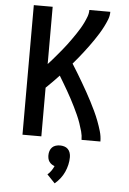

<svg xmlns="http://www.w3.org/2000/svg" viewBox="-64 -781 728 1085"><g transform="rotate(5 300.0 -238.5)"><path d="M83 0V-735H190V-410Q203 -424 216 -439Q229 -454 241.5 -469Q254 -484 266.5 -499Q279 -514 290.5 -529.5Q302 -545 313.5 -561Q325 -577 336 -593.5Q347 -610 357 -626.5Q367 -643 375.5 -660.5Q384 -678 391 -696.5Q398 -715 398 -735H517Q517 -712 508.5 -690.5Q500 -669 489.5 -648.5Q479 -628 467 -608.5Q455 -589 442 -570Q429 -551 415.5 -532.5Q402 -514 388 -496Q374 -478 359.5 -460Q345 -442 330 -425Q346 -400 361 -375Q376 -350 391 -324.5Q406 -299 420.5 -273Q435 -247 448.5 -221Q462 -195 474.5 -168.5Q487 -142 497.5 -114.5Q508 -87 516.5 -58Q525 -29 525 0H418Q418 -24 411.5 -47.5Q405 -71 397 -94Q389 -117 379 -139Q369 -161 358.5 -182.5Q348 -204 336.5 -225.5Q325 -247 313 -268Q301 -289 288.5 -310Q276 -331 264 -351Q246 -332 227.5 -313Q209 -294 190 -276V0ZM288 258 243 211Q255 201 264 188Q273 175 279 161Q270 158 262 152.5Q254 147 248.5 139Q243 131 241 121.5Q239 112 239 103Q239 90 243 78Q247 66 255.5 57.5Q264 49 276 45.5Q288 42 300 42Q312 42 324 45.5Q336 49 344.5 57.5Q353 66 357 78Q361 90 361 103Q361 125 356 146.5Q351 168 342 188Q333 208 319 226Q305 244 288 258Z"/></g></svg>

Font: Iosevka Curly SmBdEx
Style: Regular
Weight: 600
Width: 7
Monospace: yes
Designer: Belleve Invis
Foundry: Belleve Invis
Version: Version 11.1.0; ttfautohint (v1.8.3)